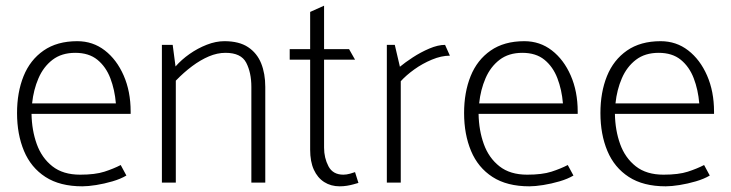

<svg xmlns="http://www.w3.org/2000/svg" viewBox="-20 -643 2574 676"><path d="M440 -242V-250Q440 -321 415.5 -377Q391 -433 349 -465.5Q307 -498 252 -498Q181 -498 133.5 -465Q86 -432 63 -375Q40 -318 40 -245Q40 -170 64.5 -111.5Q89 -53 140 -20Q191 13 270 13Q290 13 318.5 8.5Q347 4 376 -4.5Q405 -13 425 -25L405 -62Q380 -49 347.5 -38.5Q315 -28 262 -28Q202 -28 164.5 -57.5Q127 -87 109.5 -135.5Q92 -184 91 -242ZM93 -279Q98 -327 115.5 -367.5Q133 -408 165 -432.5Q197 -457 245 -457Q293 -457 323 -432.5Q353 -408 368.5 -367.5Q384 -327 388 -279Z M599 0V-359Q627 -388 656.5 -410Q686 -432 715.5 -444.5Q745 -457 774 -457Q829 -457 847 -422Q865 -387 865 -337V0H914V-337Q914 -384 899.5 -420Q885 -456 853.5 -477Q822 -498 770 -498Q740 -498 708 -485.5Q676 -473 647.5 -453Q619 -433 598 -409L588 -485H550V0Z M1209 -470H1121V-623L1072 -601V-470H1000V-433H1072V-116Q1072 -74 1085 -45.5Q1098 -17 1121.5 -2Q1145 13 1176 13Q1189 13 1201.5 11Q1214 9 1224.5 6Q1235 3 1242 1L1230 -37Q1225 -35 1212.5 -31.5Q1200 -28 1189 -28Q1152 -28 1136.5 -57.5Q1121 -87 1121 -123V-433H1230Z M1391 0V-357Q1410 -378 1438.5 -398.5Q1467 -419 1500.5 -433Q1534 -447 1564 -447L1547 -485Q1522 -485 1491.5 -472Q1461 -459 1433.5 -441Q1406 -423 1388 -408L1370 -485H1342V0Z M2014 -242V-250Q2014 -321 1989.5 -377Q1965 -433 1923 -465.5Q1881 -498 1826 -498Q1755 -498 1707.5 -465Q1660 -432 1637 -375Q1614 -318 1614 -245Q1614 -170 1638.5 -111.5Q1663 -53 1714 -20Q1765 13 1844 13Q1864 13 1892.5 8.5Q1921 4 1950 -4.5Q1979 -13 1999 -25L1979 -62Q1954 -49 1921.5 -38.5Q1889 -28 1836 -28Q1776 -28 1738.5 -57.5Q1701 -87 1683.5 -135.5Q1666 -184 1665 -242ZM1667 -279Q1672 -327 1689.5 -367.5Q1707 -408 1739 -432.5Q1771 -457 1819 -457Q1867 -457 1897 -432.5Q1927 -408 1942.5 -367.5Q1958 -327 1962 -279Z M2494 -242V-250Q2494 -321 2469.5 -377Q2445 -433 2403 -465.5Q2361 -498 2306 -498Q2235 -498 2187.5 -465Q2140 -432 2117 -375Q2094 -318 2094 -245Q2094 -170 2118.5 -111.5Q2143 -53 2194 -20Q2245 13 2324 13Q2344 13 2372.5 8.5Q2401 4 2430 -4.5Q2459 -13 2479 -25L2459 -62Q2434 -49 2401.5 -38.5Q2369 -28 2316 -28Q2256 -28 2218.5 -57.5Q2181 -87 2163.5 -135.5Q2146 -184 2145 -242ZM2147 -279Q2152 -327 2169.5 -367.5Q2187 -408 2219 -432.5Q2251 -457 2299 -457Q2347 -457 2377 -432.5Q2407 -408 2422.5 -367.5Q2438 -327 2442 -279Z"/></svg>

Font: Catamaran Thin
Style: Regular
Weight: 100
Designer: Pria Ravichandran
Version: Version 2.000